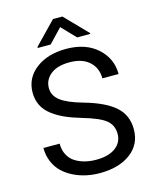

<svg xmlns="http://www.w3.org/2000/svg" viewBox="-132 -991 874 1089"><g transform="rotate(-15 304.5 -446.5)"><path d="M300.3 -318.8Q245.1 -335 204.8 -353Q164.6 -371.1 132.1 -396Q99.6 -420.9 83 -454.3Q66.4 -487.8 66.4 -529.8Q66.4 -614.7 135.3 -667.7Q204.1 -720.7 313.5 -720.7Q427.2 -720.7 496.1 -659.2Q564.9 -597.7 564.9 -505.9H469.7Q469.7 -566.4 428.7 -604.2Q387.7 -642.1 312.5 -642.1Q240.2 -642.1 201.2 -610.6Q162.1 -579.1 162.1 -530.8Q162.1 -486.3 201.4 -456.1Q240.7 -425.8 331.5 -400.4Q452.1 -366.2 509.8 -315.2Q567.4 -264.2 567.4 -181.2Q567.4 -92.8 499 -41.5Q430.7 9.8 317.9 9.8Q277.3 9.8 238.5 1.5Q199.7 -6.8 164.3 -24.4Q128.9 -42 102.3 -67.4Q75.7 -92.8 60.1 -129.9Q44.4 -167 44.4 -210.9H139.6Q139.6 -173.3 154.3 -145.3Q168.9 -117.2 194.6 -100.8Q220.2 -84.5 251.2 -76.7Q282.2 -68.8 317.9 -68.8Q390.1 -68.8 430.9 -99.1Q471.7 -129.4 471.7 -179.7Q471.7 -230 435.8 -260Q399.9 -290 300.3 -318.8ZM160.2 -773.4 286.1 -903.3H341.3L468.3 -772.5V-767.1H391.6L313.5 -848.6L235.8 -767.1H160.2Z"/></g></svg>

Font: Bert Sans Medium
Style: Regular
Weight: 500
Designer: Christian Robertson, Adam Twardoch, & Cristiano Sobral
Foundry: Google
Version: Version 12.135;January 10, 2020;FontCreator 12.0.0.2547 64-b